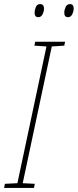

<svg xmlns="http://www.w3.org/2000/svg" viewBox="-45 -918 380 938"><path d="M170 -876Q170 -898 151 -898Q136 -898 130 -883.5Q124 -869 124 -856Q124 -834 142 -834Q156 -834 163 -848.5Q170 -863 170 -876ZM315 -876Q315 -898 297 -898Q282 -898 275.5 -883.5Q269 -869 269 -856Q269 -834 287 -834Q301 -834 308 -848.5Q315 -863 315 -876ZM121 0 125 -20 66 -23 208 -691 269 -695 273 -714H127L123 -695L182 -691L40 -23L-21 -20L-25 0Z"/></svg>

Font: Noto Sans Display SemiCondensed Thin
Style: Italic
Weight: 250
Width: 4
Designer: Monotype Design team
Foundry: Monotype Imaging Inc.
Version: 1.000